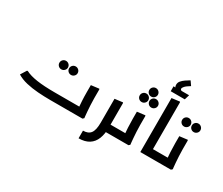

<svg xmlns="http://www.w3.org/2000/svg" viewBox="-173 -1370 2346 2023"><g transform="rotate(30 1000.0 -359.0)"><path d="M403 -338Q381 -338 366 -353Q351 -368 351 -389Q351 -411 366 -426Q381 -441 403 -441Q424 -441 439.5 -426Q455 -411 455 -389Q455 -368 439.5 -353Q424 -338 403 -338ZM521 -338Q499 -338 484 -353Q469 -368 469 -389Q469 -411 484 -426Q499 -441 521 -441Q542 -441 557.5 -426Q573 -411 573 -389Q573 -368 557.5 -353Q542 -338 521 -338Z M465 0Q390 0 314 -5.5Q238 -11 170 -27Q102 -43 53 -74L98 -146H108Q159 -119 246 -106Q333 -93 465 -93H763L761 0ZM765 0 768 -42Q768 -42 765 -74.5Q762 -107 759 -158Q756 -209 756 -265V-350L853 -362L856 -354V-247Q856 -206 858.5 -165Q861 -124 863.5 -89.5Q866 -55 868.5 -34.5Q871 -14 871 -14L856 0ZM670 0V-93H776V0ZM670 0Q659 0 654.5 -14Q650 -28 650 -48Q650 -68 654.5 -80.5Q659 -93 670 -93Z M1124 0V-93H1230V0ZM1230 0V-93Q1242 -93 1246 -80.5Q1250 -68 1250 -47Q1250 -27 1246 -13.5Q1242 0 1230 0ZM924 200V107Q987 107 1015.5 69Q1044 31 1044 -60V-350L1141 -362L1144 -354V-60Q1144 21 1121 79.5Q1098 138 1049 169Q1000 200 924 200Z M1308 -463Q1286 -463 1271 -478Q1256 -493 1256 -514Q1256 -536 1271 -551Q1286 -566 1308 -566Q1329 -566 1344.5 -551Q1360 -536 1360 -514Q1360 -493 1344.5 -478Q1329 -463 1308 -463ZM1426 -463Q1404 -463 1389 -478Q1374 -493 1374 -514Q1374 -536 1389 -551Q1404 -566 1426 -566Q1447 -566 1462.5 -551Q1478 -536 1478 -514Q1478 -493 1462.5 -478Q1447 -463 1426 -463ZM1367 -563Q1345 -563 1330 -578Q1315 -593 1315 -614Q1315 -636 1330 -651Q1345 -666 1367 -666Q1388 -666 1403.5 -651Q1419 -636 1419 -614Q1419 -593 1403.5 -578Q1388 -563 1367 -563Z M1325 0 1328 -42Q1328 -42 1325 -74.5Q1322 -107 1319 -158Q1316 -209 1316 -265V-350L1413 -362L1416 -354V-247Q1416 -206 1418.5 -165Q1421 -124 1423.5 -89.5Q1426 -55 1428.5 -34.5Q1431 -14 1431 -14L1416 0ZM1230 0V-93H1336V0ZM1230 0Q1219 0 1214.5 -13.5Q1210 -27 1210 -48Q1210 -68 1214.5 -80.5Q1219 -93 1230 -93Z M1548 -757Q1532 -781 1532 -804Q1532 -830 1549 -850Q1566 -870 1590.5 -887Q1615 -904 1639 -918H1642L1676 -869Q1630 -841 1614.5 -823Q1599 -805 1599 -794Q1599 -786 1604.5 -780.5Q1610 -775 1618 -775ZM1517 -715V-775H1521Q1533 -775 1543 -773Q1553 -771 1553 -771L1570 -775H1705V-771L1688 -715Z M1660 0 1560 -1V-657L1657 -669L1660 -661ZM1560 0V-93H1746V0ZM1746 0V-93Q1758 -93 1762 -80.5Q1766 -68 1766 -47Q1766 -27 1762 -13.5Q1758 0 1746 0Z M1824 -463Q1802 -463 1787 -478Q1772 -493 1772 -514Q1772 -536 1787 -551Q1802 -566 1824 -566Q1845 -566 1860.5 -551Q1876 -536 1876 -514Q1876 -493 1860.5 -478Q1845 -463 1824 -463ZM1942 -463Q1920 -463 1905 -478Q1890 -493 1890 -514Q1890 -536 1905 -551Q1920 -566 1942 -566Q1963 -566 1978.5 -551Q1994 -536 1994 -514Q1994 -493 1978.5 -478Q1963 -463 1942 -463Z M1841 0 1844 -42Q1844 -42 1841 -74.5Q1838 -107 1835 -158Q1832 -209 1832 -265V-350L1929 -362L1932 -354V-247Q1932 -206 1934.5 -165Q1937 -124 1939.5 -89.5Q1942 -55 1944.5 -34.5Q1947 -14 1947 -14L1932 0ZM1746 0V-93H1852V0ZM1746 0Q1735 0 1730.5 -13.5Q1726 -27 1726 -48Q1726 -68 1730.5 -80.5Q1735 -93 1746 -93Z"/></g></svg>

Font: Fustat SemiBold
Style: Regular
Weight: 600
Designer: Mohamed Gaber, Khaled Hosny, Laura Garcia Mut
Foundry: Kief Type Foundry, Alif Type Foundry, Hard Type Foundry
Version: Version 1.007